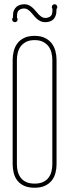

<svg xmlns="http://www.w3.org/2000/svg" viewBox="-20 -880 328 910"><path d="M60.1 -101.1Q60.1 -83.5 64.2 -67.1Q68.4 -50.8 78.1 -37.8Q87.9 -24.9 104 -17.3Q120.1 -9.8 144 -9.8Q168 -9.8 184.1 -17.3Q200.2 -24.9 210 -37.8Q219.7 -50.8 223.9 -67.1Q228 -83.5 228 -101.1V-596.2Q228 -613.3 223.9 -630.1Q219.7 -647 210 -660.2Q200.2 -673.3 184.1 -681.6Q168 -689.9 144 -689.9Q120.1 -689.9 104 -681.6Q87.9 -673.3 78.1 -660.2Q68.4 -647 64.2 -630.1Q60.1 -613.3 60.1 -596.2ZM248 -101.1Q248 -79.6 242.7 -59.6Q237.3 -39.6 225.1 -24.2Q212.9 -8.8 192.9 0.5Q172.9 9.8 144 9.8Q114.3 9.8 94.2 0.5Q74.2 -8.8 62.3 -24.2Q50.3 -39.6 45.2 -59.6Q40 -79.6 40 -101.1V-596.2Q40 -617.2 45.2 -637.7Q50.3 -658.2 62.3 -674.3Q74.2 -690.4 94.2 -700.2Q114.3 -710 144 -710Q172.9 -710 192.9 -700.2Q212.9 -690.4 225.1 -674.3Q237.3 -658.2 242.7 -637.7Q248 -617.2 248 -596.2ZM247.6 -830.6Q247.6 -814.9 243.2 -804.2Q238.8 -793.5 231.4 -786.9Q224.1 -780.3 214.1 -777.6Q204.1 -774.9 193.4 -774.9Q181.2 -774.9 171.4 -779.8Q161.6 -784.7 153.8 -791.7Q146 -798.8 139.2 -807.4Q132.3 -815.9 125.5 -823Q118.7 -830.1 111.3 -835Q104 -839.8 94.7 -839.8Q81.1 -839.8 70.8 -832.5Q60.5 -825.2 60.5 -803.7V-795.9Q63.5 -793 63.5 -787.6Q63.5 -782.2 59.8 -778.6Q56.2 -774.9 50.8 -774.9Q45.4 -774.9 41.5 -778.6Q37.6 -782.2 37.6 -787.6Q37.6 -794.4 41.5 -796.9V-803.7Q41.5 -820.3 46.1 -831.1Q50.8 -841.8 58.6 -848.1Q66.4 -854.5 76.2 -857.2Q85.9 -859.9 95.7 -859.9Q107.9 -859.9 117.4 -855Q127 -850.1 134.8 -843Q142.6 -835.9 149.4 -827.4Q156.2 -818.8 163.3 -811.8Q170.4 -804.7 177.7 -799.8Q185.1 -794.9 194.3 -794.9Q208 -794.9 218.3 -802Q228.5 -809.1 228.5 -830.6V-837.9Q225.6 -842.3 225.6 -846.7Q225.6 -852.1 229.5 -856Q233.4 -859.9 238.8 -859.9Q244.1 -859.9 247.8 -856Q251.5 -852.1 251.5 -846.7Q251.5 -843.3 250.2 -841.1Q249 -838.9 247.6 -836.9Z"/></svg>

Font: Wire One
Style: Regular
Weight: 400
Designer: Alexei Vanyashin, Gayaneh Bagdasaryan
Foundry: Cyreal Type Foundry
Version: Version 1.000